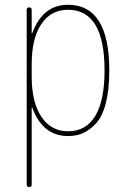

<svg xmlns="http://www.w3.org/2000/svg" viewBox="-20 -550 540 790"><path d="M110.4 -285.2V-235.4Q110.4 -128.9 150.4 -69.3Q190.4 -9.8 259.8 -9.8Q334 -9.8 372.1 -73.2Q410.2 -136.7 410.2 -259.8Q410.2 -509.8 259.8 -509.8Q189.5 -509.8 149.9 -450.7Q110.4 -391.6 110.4 -285.2ZM89.8 210V-509.8Q89.8 -519.5 100.1 -519.5Q110.4 -519.5 110.4 -509.8V-414.1Q110.4 -413.1 111.3 -413.1Q113.3 -413.1 113.3 -415Q156.2 -530.3 259.8 -530.3Q429.7 -530.3 429.7 -259.8Q429.7 -179.7 415 -124Q400.4 -68.4 373.5 -40.5Q346.7 -12.7 319.8 -1.5Q293 9.8 259.8 9.8Q156.2 9.8 113.3 -105.5Q113.3 -107.4 111.3 -107.4Q110.4 -107.4 110.4 -106.4V210Q110.4 219.7 100.1 219.7Q89.8 219.7 89.8 210Z"/></svg>

Font: Rounded-X Mgen+ 2m thin
Style: Regular
Weight: 100
Designer: [Source Han Sans]
Ryoko NISHIZUKA  (kana & ideographs); Paul D. Hunt (Latin, Greek & Cyrillic); Wenlong ZHANG  (bopomofo
Version: Version 1.059.20150602